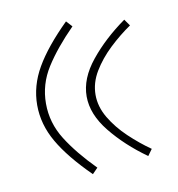

<svg xmlns="http://www.w3.org/2000/svg" viewBox="-61 -594 536 579"><g transform="rotate(-10 207.5 -304.0)"><path d="M48.8 -304.2Q48.8 -363.3 80.6 -418.2Q112.3 -473.1 178.2 -538.1L194.8 -520Q140.1 -464.8 107.9 -414.1Q75.7 -363.3 75.7 -304.2Q75.7 -245.1 107.9 -193.8Q140.1 -142.6 194.8 -87.4L178.2 -70.3Q112.3 -135.3 80.6 -190.2Q48.8 -245.1 48.8 -304.2ZM200.2 -304.2Q200.2 -358.9 243.9 -412.8Q287.6 -466.8 352.1 -512.7L366.2 -492.7Q332.5 -469.7 300.5 -439.5Q268.6 -409.2 248 -375Q227.5 -340.8 227.5 -304.2Q227.5 -268.1 248 -233.4Q268.6 -198.7 300.5 -168.5Q332.5 -138.2 366.2 -114.7L352.1 -95.2Q287.6 -141.1 243.9 -195.3Q200.2 -249.5 200.2 -304.2Z"/></g></svg>

Font: Estedad-FD Thin
Style: Regular
Weight: 100
Designer: Amin Abedi
Version: Version 7.3